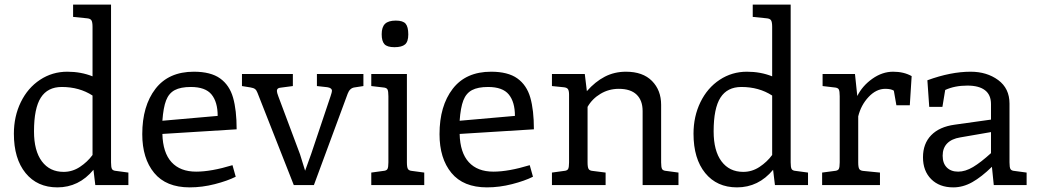

<svg xmlns="http://www.w3.org/2000/svg" viewBox="-20 -800 4483 830"><path d="M535 -54V0H392L384 -66Q321 10 228 10Q141 10 90.5 -52Q40 -114 40 -222Q40 -297 70 -358.5Q100 -420 153 -455Q206 -490 271 -490Q330 -490 380 -470V-684Q380 -705 375 -712.5Q370 -720 355 -721L296 -727V-780H460V-98Q460 -77 464 -69.5Q468 -62 483 -61ZM380 -130V-387Q323 -424 247 -424Q186 -424 156.5 -378Q127 -332 127 -232Q127 -148 161 -102.5Q195 -57 255 -57Q293 -57 325.5 -78.5Q358 -100 380 -130Z M985 -86 999 -36Q963 -18 908.5 -4Q854 10 800 10Q698 10 646.5 -52.5Q595 -115 595 -220Q595 -342 652 -416Q709 -490 818 -490Q891 -490 931.5 -461Q972 -432 987.5 -378Q1003 -324 1003 -241L682 -221Q684 -140 721.5 -99Q759 -58 828 -58Q893 -58 985 -86ZM682 -278 921 -299Q921 -359 894.5 -391.5Q868 -424 805 -424Q761 -424 735.5 -410.5Q710 -397 698 -366Q686 -335 682 -278Z M1551 -480V-428L1512 -422Q1492 -419 1483 -395L1337 0H1250L1093 -399Q1089 -410 1082.5 -415Q1076 -420 1063 -422L1026 -428V-480H1246V-428L1193 -421Q1177 -420 1177 -407Q1177 -400 1183 -384L1277 -133L1299 -62L1325 -134L1409 -384Q1415 -402 1415 -407Q1415 -420 1395 -423L1350 -428V-480Z M1630 -652Q1630 -683 1644.5 -697Q1659 -711 1691 -711Q1722 -711 1733.5 -697.5Q1745 -684 1745 -651Q1745 -620 1731 -608Q1717 -596 1685 -596Q1654 -596 1642 -609Q1630 -622 1630 -652ZM1585 -54 1636 -61Q1651 -62 1655 -69.5Q1659 -77 1659 -98V-384Q1659 -406 1655 -413.5Q1651 -421 1636 -422L1585 -428V-480H1739V-98Q1739 -77 1743.5 -69.5Q1748 -62 1762 -61L1814 -54V0H1585Z M2270 -86 2284 -36Q2248 -18 2193.5 -4Q2139 10 2085 10Q1983 10 1931.5 -52.5Q1880 -115 1880 -220Q1880 -342 1937 -416Q1994 -490 2103 -490Q2176 -490 2216.5 -461Q2257 -432 2272.5 -378Q2288 -324 2288 -241L1967 -221Q1969 -140 2006.5 -99Q2044 -58 2113 -58Q2178 -58 2270 -86ZM1967 -278 2206 -299Q2206 -359 2179.5 -391.5Q2153 -424 2090 -424Q2046 -424 2020.5 -410.5Q1995 -397 1983 -366Q1971 -335 1967 -278Z M2913 -54V0H2758V-320Q2758 -366 2732 -391Q2706 -416 2655 -416Q2612 -416 2576 -394.5Q2540 -373 2520 -338V-98Q2520 -77 2524.5 -69.5Q2529 -62 2543 -61L2598 -54V0H2366V-54L2417 -61Q2432 -62 2436 -69.5Q2440 -77 2440 -98V-391Q2440 -408 2435 -415Q2430 -422 2415 -423L2366 -428V-480H2508L2517 -406Q2553 -447 2594.5 -468.5Q2636 -490 2686 -490Q2759 -490 2798.5 -450Q2838 -410 2838 -347V-98Q2838 -77 2842 -69.5Q2846 -62 2861 -61Z M3473 -54V0H3330L3322 -66Q3259 10 3166 10Q3079 10 3028.5 -52Q2978 -114 2978 -222Q2978 -297 3008 -358.5Q3038 -420 3091 -455Q3144 -490 3209 -490Q3268 -490 3318 -470V-684Q3318 -705 3313 -712.5Q3308 -720 3293 -721L3234 -727V-780H3398V-98Q3398 -77 3402 -69.5Q3406 -62 3421 -61ZM3318 -130V-387Q3261 -424 3185 -424Q3124 -424 3094.5 -378Q3065 -332 3065 -232Q3065 -148 3099 -102.5Q3133 -57 3193 -57Q3231 -57 3263.5 -78.5Q3296 -100 3318 -130Z M3921 -471 3913 -345H3855L3844 -408Q3832 -416 3807 -416Q3768 -416 3735 -381Q3702 -346 3690 -297V-98Q3690 -77 3694.5 -69.5Q3699 -62 3713 -61L3784 -54V0H3534V-54L3587 -61Q3602 -62 3606 -69.5Q3610 -77 3610 -98V-384Q3610 -406 3606 -413.5Q3602 -421 3587 -422L3536 -428V-480H3676L3686 -385Q3708 -429 3751 -459.5Q3794 -490 3841 -490Q3887 -490 3921 -471Z M4418 -54V0H4276L4268 -79Q4223 -35 4183 -12.5Q4143 10 4101 10Q4041 10 4005.5 -25.5Q3970 -61 3970 -120Q3970 -179 4005.5 -215.5Q4041 -252 4107 -261L4264 -283V-350Q4264 -390 4238 -410Q4212 -430 4162 -430Q4107 -430 4066 -411L4054 -338H3997L3989 -453Q4090 -490 4176 -490Q4246 -490 4295 -454Q4344 -418 4344 -352V-98Q4344 -77 4348 -69.5Q4352 -62 4366 -61ZM4122 -58Q4153 -58 4186.5 -78Q4220 -98 4264 -138V-229L4131 -206Q4094 -200 4074.5 -180Q4055 -160 4055 -127Q4055 -94 4073 -76Q4091 -58 4122 -58Z"/></svg>

Font: Enriqueta
Style: Regular
Weight: 400
Designer: Viviana Monsalve, Gustavo Ibarra
Foundry: 72Puntos
Version: Version 2.000